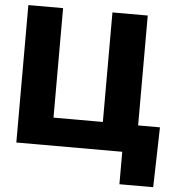

<svg xmlns="http://www.w3.org/2000/svg" viewBox="-58 -762 914 984"><g transform="rotate(5 399.0 -270.0)"><path d="M766.6 167H592.8V0H47.9V-707H226.6V-143.6H480.5V-707H662.1V-141.6H774.4Z"/></g></svg>

Font: Pretendard GOV Black
Style: Regular
Weight: 900
Designer: Base glyphs from Inter by Rasmus Andersson; Hangeul glyphs from Noto Sans CJK(Source Han Sans) by Jang Soo-young and Kan
Foundry: Kil Hyung-jin
Version: Version 1.309